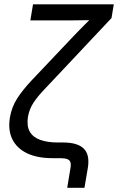

<svg xmlns="http://www.w3.org/2000/svg" viewBox="-20 -748 558 908"><path d="M297.9 140.1 313.5 45.4Q316.4 28.3 312.7 18.3Q309.1 8.3 297.4 4.2Q285.6 0 264.6 0H228Q156.2 0 107.9 -23.2Q59.6 -46.4 38.3 -89.6Q17.1 -132.8 26.9 -192.4Q35.2 -241.7 61.3 -282.5Q87.4 -323.2 131.1 -369.4Q174.8 -415.5 236.3 -480.5L313 -561.5Q329.1 -578.6 345.2 -595.2Q361.3 -611.8 376.7 -627.2Q392.1 -642.6 407.2 -657.7Q422.4 -672.9 437 -687.5L434.1 -653.3Q416 -652.8 397 -652.6Q377.9 -652.3 358.9 -652.1Q339.8 -651.9 321 -651.6Q302.2 -651.4 283.7 -651.4H123.5L136.2 -727.5H518.1L507.3 -662.6L285.6 -426.8Q230.5 -367.7 194.1 -329.8Q157.7 -292 138.2 -262Q118.7 -231.9 112.3 -196.3Q105.5 -152.3 120.8 -125.5Q136.2 -98.6 170.4 -86.4Q204.6 -74.2 252.9 -74.2H277.3Q346.7 -74.2 376 -45.4Q405.3 -16.6 395.5 45.4L379.4 140.1Z"/></svg>

Font: Inter 28pt
Style: Italic
Weight: 400
Italic angle: -9.3988°
Designer: Rasmus Andersson
Foundry: rsms
Version: Version 4.001;git-66647c0bb